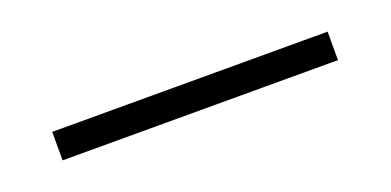

<svg xmlns="http://www.w3.org/2000/svg" viewBox="-18 -104 503 247"><g transform="rotate(-20 233.0 19.5)"><path d="M44.5 39V0H421.5V39Z"/></g></svg>

Font: Encode Sans Cnd XLt
Style: Regular
Weight: 200
Width: 3
Designer: Multiple Designers
Foundry: Impallari Type
Version: Version 3.002; ttfautohint (v1.8.3) -l 8 -r 50 -G 200 -x 14 